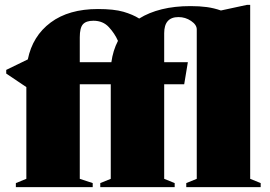

<svg xmlns="http://www.w3.org/2000/svg" viewBox="-20 -767 1108 787"><path d="M360 0H45V-16.5L88 -34V-410L5.5 -465.5V-480.5L94 -523.5Q113.5 -619.5 187.8 -674.8Q262 -730 381.5 -730Q447 -730 485.8 -718.8Q524.5 -707.5 550.5 -691Q590.5 -716 643.2 -729Q696 -742 761 -742Q798 -742 827.5 -738Q857 -734 885.5 -724L992 -747H1005.5V-34L1048.5 -16.5V0H743.5V-16.5L786.5 -34V-646.5Q786.5 -665.5 763.2 -681.2Q740 -697 711.5 -697Q653 -697 653 -631V-512H750L735 -421.5H653V-34L696 -16.5V0H391V-16.5L434 -34V-421.5H307V-34L360 -16.5ZM307 -614V-512H436.5Q443 -560 463.5 -599.5Q450.5 -629.5 426.2 -655.8Q402 -682 363 -682Q333 -682 320 -667.5Q307 -653 307 -614Z"/></svg>

Font: Newsreader 72pt ExtraBold
Style: Regular
Weight: 800
Designer: Hugues Gentile
Foundry: Production Type
Version: Version 1.003; ttfautohint (v1.8.3)